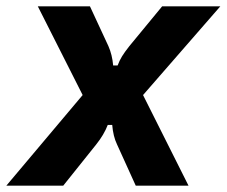

<svg xmlns="http://www.w3.org/2000/svg" viewBox="-48 -584 713 604"><path d="M-28 0 212 -285 71 -564H235L293 -439Q305 -412 308 -378H322Q328 -394 336 -407Q344 -420 359 -439L462 -564H645L402 -285L545 0H379L320 -130Q308 -155 305 -191H291Q279 -160 255 -130L151 0Z"/></svg>

Font: Open Sauce Sans ExBold Italic
Style: Regular
Weight: 800
Italic angle: -10°
Designer: Alfredo Marco Pradil
Foundry: Creative Sauce Fz LLC
Version: Version 1.477